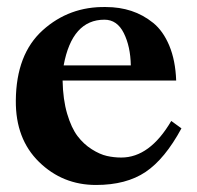

<svg xmlns="http://www.w3.org/2000/svg" viewBox="-20 -509 560 546"><path d="M496 -144Q449 -57 394 -20Q339 17 253 17Q158 17 91 -48.5Q24 -114 25 -223Q26 -355 101.5 -423Q177 -491 281 -489Q320 -489 353.5 -478Q387 -467 415.5 -444Q444 -421 461.5 -379Q479 -337 481 -280H158Q159 -226 171 -185.5Q183 -145 200.5 -122Q218 -99 241 -84.5Q264 -70 284 -65.5Q304 -61 325 -61Q406 -61 467 -165ZM352 -323Q351 -377 332 -415Q313 -453 277 -453Q185 -453 161 -323Z"/></svg>

Font: GFS Artemisia
Style: Bold
Weight: 700
Designer: Designed by Takis Katsoulidis.
Foundry: Designed by Takis Katsoulidis.
Version: Version 1.0